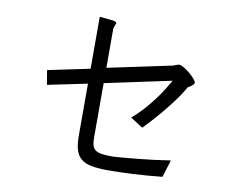

<svg xmlns="http://www.w3.org/2000/svg" viewBox="-80 -814 1160 950"><g transform="rotate(10 500.0 -339.5)"><path d="M423 -467 745 -535Q750 -537 759.5 -540.5Q769 -544 776 -545Q783 -545 796.5 -537.5Q810 -530 824 -519Q838 -508 850.5 -495Q863 -482 867 -471Q867 -465 858.5 -457Q850 -449 836 -442Q815 -404 786 -365.5Q757 -327 729 -294Q701 -261 679 -237.5Q657 -214 649 -206L587 -246Q629 -283 660 -320Q691 -357 712 -388Q733 -419 744 -439Q755 -459 757 -461L423 -390V-119Q423 -94 427 -78.5Q431 -63 443 -54.5Q455 -46 476 -43Q497 -40 532 -40Q546 -41 578 -43.5Q610 -46 650.5 -50Q691 -54 735 -59.5Q779 -65 817 -71L790 16Q713 24 642 27.5Q571 31 520 31Q469 31 435.5 24.5Q402 18 382.5 1.5Q363 -15 355 -43Q347 -71 347 -113V-374L148 -333L136 -405L347 -449V-710Q385 -706 408.5 -704Q432 -702 433 -692Q431 -687 428.5 -680.5Q426 -674 423 -665Z"/></g></svg>

Font: D2Coding
Style: Regular
Weight: 400
Monospace: yes
Designer: Yong-Rak Park; Jeong-Hwan Yoon; Sang-Min Lee;
Foundry: NHN Corporation
Version: Version 1.3.2; Build 20180524